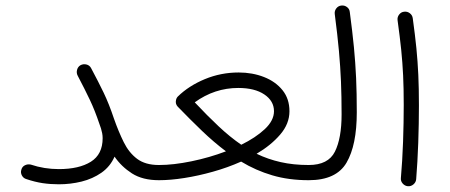

<svg xmlns="http://www.w3.org/2000/svg" viewBox="-20 -638 1605 685"><path d="M56.2 -32.7Q59.1 -43.5 68.8 -48.3Q78.6 -53.2 89.8 -50.8Q137.7 -34.7 189.9 -34.7Q262.2 -34.7 304.2 -61Q346.2 -87.4 346.2 -145Q346.2 -154.3 344.5 -162.8Q342.8 -171.4 340.3 -179.7Q337.9 -187 334.5 -196.3Q318.4 -244.1 300.8 -281.2Q283.2 -318.4 257.3 -367.7Q252 -377.4 254.9 -388.7Q257.8 -399.9 267.1 -405.3Q276.9 -410.6 288.1 -408Q299.3 -405.3 304.7 -395.5Q331.1 -346.2 349.9 -307.1Q368.7 -268.1 386.7 -214.4Q402.8 -168.5 421.4 -130.9Q439.9 -93.3 469.2 -71.3Q498.5 -49.3 546.9 -49.3H547.4Q558.6 -49.3 566.4 -41.3Q574.2 -33.2 574.2 -22Q574.2 -10.7 566.4 -2.9Q558.6 4.9 547.4 4.9H546.9Q488.8 4.9 450.9 -19.3Q413.1 -43.5 388.7 -79.1Q373 -43.5 341.8 -21.7Q310.5 0 271 9.8Q231.4 19.5 189.9 19.5Q159.7 19.5 132.1 15.4Q104.5 11.2 74.2 1Q63.5 -2 58.1 -12Q52.7 -22 56.2 -32.7Z M520 -22Q520 -33.2 528.1 -41.3Q536.1 -49.3 547.4 -49.3Q598.6 -49.3 662.8 -62.5Q727.1 -75.7 786.1 -98.1Q743.2 -130.4 700.9 -170.9Q658.7 -211.4 613.8 -257.8Q605 -267.6 607.9 -280.8Q609.4 -288.6 614.7 -293.9Q653.8 -332 710.9 -355.7Q768.1 -379.4 831.5 -379.4Q880.4 -379.4 921.6 -363.3Q962.9 -347.2 987.8 -316.4Q1012.7 -285.6 1012.7 -241.2Q1012.7 -196.3 979.7 -158Q946.8 -119.6 895.5 -89.4Q936 -69.8 981.4 -59.6Q1026.9 -49.3 1081.1 -49.3H1081.5Q1092.8 -49.3 1100.6 -41.3Q1108.4 -33.2 1108.4 -22Q1108.4 -10.7 1100.6 -2.9Q1092.8 4.9 1081.5 4.9H1081.1Q1010.3 4.9 951.4 -12.5Q892.6 -29.8 840.3 -61.5Q792 -40 739.7 -25.4Q687.5 -10.7 637.7 -2.9Q587.9 4.9 547.4 4.9Q536.1 4.9 528.1 -2.9Q520 -10.7 520 -22ZM830.1 -324.2Q745.6 -324.2 674.8 -272.9Q719.7 -225.1 760 -187.3Q800.3 -149.4 840.8 -121.6Q891.6 -146.5 924.6 -177.2Q957.5 -208 957.5 -241.2Q957.5 -277.8 923.1 -301Q888.7 -324.2 830.1 -324.2Z M1054.7 -22Q1054.7 -33.2 1062.5 -41.3Q1070.3 -49.3 1081.5 -49.3Q1150.9 -49.3 1174.8 -96.9Q1198.7 -144.5 1198.7 -230Q1198.7 -294.4 1196.5 -347.2Q1194.3 -399.9 1189.2 -456.3Q1184.1 -512.7 1174.3 -587.9Q1172.9 -599.1 1179.9 -608.2Q1187 -617.2 1197.8 -618.2Q1209 -619.6 1218 -612.8Q1227.1 -606 1228 -594.7Q1237.3 -524.9 1242.7 -469.5Q1248 -414.1 1250.5 -359.6Q1252.9 -305.2 1252.9 -237.3Q1252.9 -120.1 1216.3 -57.6Q1179.7 4.9 1081.5 4.9Q1070.3 4.9 1062.5 -2.9Q1054.7 -10.7 1054.7 -22Z M1398.4 -565.9Q1397 -577.1 1404.1 -586.2Q1411.1 -595.2 1421.9 -596.2Q1433.1 -597.7 1442.1 -590.8Q1451.2 -584 1452.6 -572.8Q1460.9 -512.7 1465.6 -465.6Q1470.2 -418.5 1472.4 -371.1Q1474.6 -323.7 1474.6 -261.7Q1474.6 -198.2 1472.2 -128.7Q1469.7 -59.1 1464.8 1.5Q1463.9 12.2 1455.1 19.8Q1446.3 27.3 1435.1 26.4Q1424.3 25.4 1416.7 16.8Q1409.2 8.3 1410.2 -2.4Q1415.5 -63 1418 -132.1Q1420.4 -201.2 1420.4 -263.7Q1420.4 -323.7 1418.2 -369.1Q1416 -414.6 1411.4 -460.2Q1406.7 -505.9 1398.4 -565.9Z"/></svg>

Font: Mikhak-DS1-FD Light
Style: Regular
Weight: 300
Designer: Amin Abedi
Version: Version 3.2